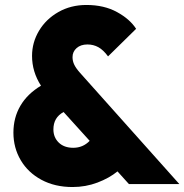

<svg xmlns="http://www.w3.org/2000/svg" viewBox="-20 -741 742 773"><path d="M702 0H499L453 -51Q420 -24 372.5 -6Q325 12 272 12Q201 12 147 -17Q93 -46 63.5 -96Q34 -146 34 -207Q34 -267 62 -315Q90 -363 145 -396Q109 -452 109 -516Q109 -570 137 -617Q165 -664 215 -692.5Q265 -721 328 -721Q399 -721 451 -692.5Q503 -664 528 -625L415 -514Q396 -540 376 -551Q356 -562 332 -562Q305 -562 288.5 -547.5Q272 -533 272 -511Q272 -495 279 -480.5Q286 -466 302 -448ZM341 -174 236 -290Q195 -268 195 -220Q195 -188 216.5 -167Q238 -146 275 -146Q314 -146 341 -174Z"/></svg>

Font: Outfit Extra Bold
Style: Regular
Weight: 800
Designer: Rodrigo Fuenzalida
Foundry: fragTYPE
Version: Version 1.000